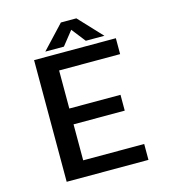

<svg xmlns="http://www.w3.org/2000/svg" viewBox="-124 -966 958 1067"><g transform="rotate(-15 355.0 -432.0)"><path d="M597.5 -608.5H246.5V-389.5H541V-298.5H246.5V-91.5H597.5V0H127V-700H597.5ZM539.5 -729.5H432.5L370 -809.5L306.5 -729.5H199.5L325 -863.5H414Z"/></g></svg>

Font: League Mono Medium
Style: Regular
Weight: 500
Width: 6
Designer: Tyler Finck
Foundry: The League of Moveable Type / Tyler Finck
Version: Version 2.300;RELEASE